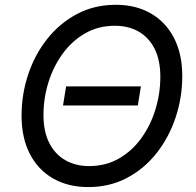

<svg xmlns="http://www.w3.org/2000/svg" viewBox="-20 -757 805 787"><path d="M557.6 -402.8 544.9 -324.7H238.3L251 -402.8ZM341.8 9.8Q259.3 9.8 197.8 -25.4Q136.2 -60.5 102.3 -126.2Q68.4 -191.9 68.4 -283.2Q68.4 -369.6 95.2 -450.9Q122.1 -532.2 172.9 -596.7Q223.6 -661.1 294.9 -699.2Q366.2 -737.3 454.6 -737.3Q537.1 -737.3 598.1 -702.1Q659.2 -667 693.1 -601.6Q727.1 -536.1 727.1 -444.8Q727.1 -357.9 700.2 -276.6Q673.3 -195.3 622.8 -130.6Q572.3 -65.9 501.2 -28.1Q430.2 9.8 341.8 9.8ZM345.2 -76.2Q413.6 -76.2 467.8 -107.4Q522 -138.7 559.8 -191.4Q597.7 -244.1 617.4 -309.3Q637.2 -374.5 637.2 -442.4Q637.2 -510.7 613.5 -557.4Q589.8 -604 547.9 -627.7Q505.9 -651.4 451.2 -651.4Q382.8 -651.4 328.6 -620.1Q274.4 -588.9 236.3 -536.1Q198.2 -483.4 178.2 -418.5Q158.2 -353.5 158.2 -285.6Q158.2 -217.3 182.1 -170.7Q206.1 -124 248.3 -100.1Q290.5 -76.2 345.2 -76.2Z"/></svg>

Font: Inter
Style: Italic
Weight: 400
Italic angle: -9.3988°
Designer: Rasmus Andersson
Foundry: rsms
Version: Version 4.001;git-66647c0bb